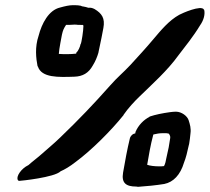

<svg xmlns="http://www.w3.org/2000/svg" viewBox="-20 -728 809 741"><path d="M129 -590C114 -546 119 -503 125 -472H126C140 -427 206 -430 267 -432C299 -433 322 -446 338 -475C348 -491 355 -508 360 -525V-526C361 -531 363 -539 364 -545C369 -570 375 -596 379 -620C386 -658 373 -676 345 -693C337 -697 331 -699 321 -698C315 -700 308 -702 301 -703H300C298 -703 296 -704 291 -706H290C281 -708 272 -708 261 -708C247 -708 230 -704 212 -699C168 -689 141 -637 129 -590ZM48 -35C49 -32 51 -30 55 -30C59 -30 190 -43 214 -67C230 -74 249 -85 272 -103C333 -148 409 -224 457 -284V-285C474 -310 500 -338 519 -356C567 -403 626 -455 669 -515C695 -549 726 -587 752 -630C767 -651 772 -674 768 -690H767V-691C757 -710 683 -677 672 -671C632 -649 601 -611 573 -578C543 -542 513 -510 483 -477C454 -446 434 -431 405 -398C342 -327 285 -267 212 -197C183 -169 160 -151 131 -125C117 -113 103 -103 90 -91C61 -77 43 -48 48 -35ZM213 -562 219 -594C223 -612 226 -618 235 -632C245 -632 256 -632 267 -633C272 -633 277 -633 281 -632H290C293 -632 295 -631 299 -632C301 -630 302 -630 302 -629C302 -618 300 -603 298 -589C296 -579 295 -568 292 -559L291 -558C289 -547 282 -531 274 -524V-523C274 -522 275 -523 274 -521C264 -520 252 -519 241 -519C228 -519 218 -519 207 -520C208 -532 210 -546 213 -562ZM455 -62C448 -21 467 -8 506 -8C507 -8 510 -7 513 -7C544 -9 584 -13 614 -18C649 -25 676 -53 690 -100C698 -120 703 -142 708 -165L710 -173C712 -186 714 -199 715 -212C718 -233 713 -248 708 -264C703 -280 681 -297 659 -297C651 -297 643 -296 635 -295C607 -291 581 -286 557 -278V-277C535 -266 514 -245 503 -219L502 -213C492 -212 483 -203 481 -193C471 -152 463 -108 455 -62ZM548 -92C554 -127 561 -169 571 -206L572 -209C584 -212 596 -214 609 -214H621C625 -214 626 -213 632 -212C634 -208 638 -203 637 -196C635 -184 633 -171 631 -159C628 -145 625 -132 622 -118C620 -107 618 -96 613 -87C607 -86 601 -86 594 -86C577 -86 559 -88 548 -92Z"/></svg>

Font: Vapor
Style: SbdObl
Weight: 600
Foundry: Cannot Into Space Fonts
Version: Version 0.179